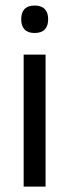

<svg xmlns="http://www.w3.org/2000/svg" viewBox="-20 -690 256 710"><path d="M67.5 0V-488H148.5V0ZM108 -568Q83 -568 70.8 -581.2Q58.5 -594.5 58.5 -617.5V-620Q58.5 -643.5 70.8 -656.5Q83 -669.5 108 -669.5Q133 -669.5 145.5 -656.5Q158 -643.5 158 -620V-617.5Q158 -594 145.5 -581Q133 -568 108 -568Z"/></svg>

Font: Anek Bangla
Style: Regular
Weight: 400
Designer: Sulekha Rajkumar (Bangla), Yesha Goshar (Latin)
Foundry: Ek Type
Version: Version 1.003